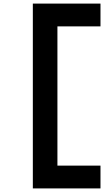

<svg xmlns="http://www.w3.org/2000/svg" viewBox="-20 -877 580 1070"><path d="M300 -730V46H540V173H163V-857H540V-730Z"/></svg>

Font: BioRhyme Expanded ExtraBold
Style: Regular
Weight: 800
Width: 7
Designer: Aoife Mooney
Foundry: Aoife Mooney Type
Version: Version 1.000